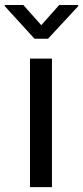

<svg xmlns="http://www.w3.org/2000/svg" viewBox="-47 -769 342 789"><path d="M166.5 -528.3V0H76.2V-528.3ZM48.8 -748.5 122.6 -665.5 196.3 -748.5H274.4V-743.7L150.4 -609.9H94.7L-27.3 -743.7V-748.5Z"/></svg>

Font: Roboto21382017
Style: Regular
Weight: 400
Designer: Christian Robertson
Foundry: Google
Version: Version 2.138; 2017